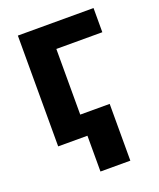

<svg xmlns="http://www.w3.org/2000/svg" viewBox="-135 -630 736 889"><g transform="rotate(-20 233.0 -185.0)"><path d="M433.6 -545.9V-426.8H207V0H60.7V-545.9ZM352.1 -103.3V176.4H204.9V-103.3Z"/></g></svg>

Font: Inter V
Style: 
Weight: 400
Designer: Rasmus Andersson
Foundry: rsms
Version: Version 4.000;git-a3f224843